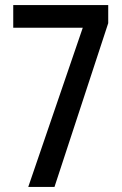

<svg xmlns="http://www.w3.org/2000/svg" viewBox="-20 -734 481 754"><path d="M91 0 305 -625H32V-714H405V-643L194 0Z"/></svg>

Font: Noto Sans Ethiopic ExtraCondensed Medium
Style: Regular
Weight: 500
Width: 2
Designer: Monotype Design Team
Foundry: Monotype Imaging Inc.
Version: Version 2.102; ttfautohint (v1.8.4.7-5d5b)